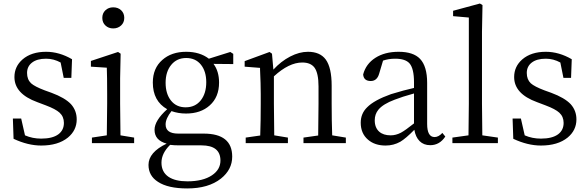

<svg xmlns="http://www.w3.org/2000/svg" viewBox="-20 -808 3320 1084"><path d="M212.9 13.7Q137.7 13.7 56.6 -24.4L52.7 -138.7H99.6L121.1 -43.9Q163.1 -25.4 212.9 -25.4Q276.4 -25.4 309.6 -49.8Q340.8 -73.2 340.8 -114.3Q340.8 -149.4 316.4 -171.9Q293.9 -192.4 239.3 -212.9L190.4 -231.4Q61.5 -278.3 61.5 -373Q61.5 -432.6 107.4 -472.7Q157.2 -515.6 240.2 -515.6Q314.5 -515.6 386.7 -473.6L382.8 -368.2H339.8L322.3 -455.1Q283.2 -476.6 240.2 -476.6Q188.5 -476.6 160.2 -454.1Q132.8 -432.6 132.8 -396Q132.8 -359.4 155.3 -337.9Q175.8 -319.3 232.4 -297.9L270.5 -284.2Q346.7 -255.9 380.9 -219.7Q413.1 -183.6 413.1 -133.8Q413.1 -72.3 363.3 -31.2Q307.6 13.7 212.9 13.7Z M499 0V-31.2L583 -43.9Q585 -151.4 585 -222.7V-277.3Q585 -377 583 -425.8L493.2 -431.6V-463.9L646.5 -514.6L661.1 -504.9L658.2 -366.2V-222.7Q658.2 -151.4 660.2 -43.9L737.3 -31.2V0ZM619.1 -766.6Q646.5 -766.6 664.1 -750Q681.6 -733.4 681.6 -707Q681.6 -680.7 663.6 -664.1Q645.5 -647.5 619.1 -647.5Q592.8 -647.5 575.2 -664.1Q557.6 -680.7 557.6 -707Q557.6 -733.4 575.2 -750Q592.8 -766.6 619.1 -766.6Z M1037.1 255.9Q928.7 255.9 872.1 218.8Q818.4 184.6 818.4 123Q818.4 51.8 920.9 2.9Q852.5 -15.6 852.5 -75.2Q852.5 -127 923.8 -191.4Q842.8 -237.3 842.8 -341.8Q842.8 -422.9 896.5 -469.7Q948.2 -515.6 1031.2 -515.6Q1108.4 -515.6 1159.2 -476.6L1280.3 -514.6L1296.9 -503.9V-446.3L1185.5 -447.3Q1216.8 -405.3 1216.8 -341.8Q1216.8 -259.8 1164.1 -212.9Q1113.3 -167 1030.3 -167Q986.3 -167 948.2 -180.7Q915 -138.7 915 -105.5Q915 -53.7 986.3 -53.7H1129.9Q1291 -53.7 1291 76.2Q1291 149.4 1227.5 200.2Q1157.2 255.9 1037.1 255.9ZM1038.1 215.8Q1126 215.8 1176.8 181.6Q1224.6 149.4 1224.6 98.6Q1224.6 12.7 1117.2 12.7H992.2Q963.9 12.7 940.4 9.8Q891.6 57.6 891.6 110.4Q891.6 163.1 931.6 190.4Q969.7 215.8 1038.1 215.8ZM1028.3 -202.1Q1082 -202.1 1113.3 -241.2Q1144.5 -280.3 1144.5 -343.8Q1144.5 -405.3 1114.3 -442.9Q1084 -480.5 1031.2 -480.5Q978.5 -480.5 946.8 -441.9Q915 -403.3 915 -340.8Q915 -278.3 945.3 -240.2Q975.6 -202.1 1028.3 -202.1Z M1367.2 0V-31.2L1449.2 -43Q1452.1 -125 1452.1 -222.7V-276.4Q1452.1 -334 1448.2 -415Q1448.2 -421.9 1448.2 -424.8L1361.3 -431.6V-462.9L1502 -514.6L1515.6 -504.9L1523.4 -415Q1566.4 -461.9 1618.2 -488.8Q1669.9 -515.6 1718.8 -515.6Q1787.1 -515.6 1819.3 -471.7Q1852.5 -425.8 1852.5 -324.2V-222.7Q1852.5 -125 1855.5 -43.9L1932.6 -31.2V0H1693.4V-31.2L1776.4 -43Q1778.3 -150.4 1778.3 -222.7V-320.3Q1778.3 -394.5 1755.9 -425.8Q1734.4 -455.1 1686.5 -455.1Q1611.3 -455.1 1526.4 -377V-222.7Q1526.4 -151.4 1528.3 -43.9L1605.5 -31.2V0Z M2157.2 13.7Q2095.7 13.7 2057.6 -19.5Q2016.6 -54.7 2016.6 -115.2Q2016.6 -167 2052.7 -202.1Q2091.8 -242.2 2187.5 -276.4Q2263.7 -299.8 2317.4 -311.5V-342.8Q2317.4 -420.9 2292 -450.2Q2268.6 -476.6 2210.9 -476.6Q2173.8 -476.6 2142.6 -465.8L2121.1 -393.6Q2109.4 -350.6 2073.2 -350.6Q2033.2 -350.6 2030.3 -387.7Q2045.9 -447.3 2099.1 -481.4Q2152.3 -515.6 2230.5 -515.6Q2313.5 -515.6 2351.6 -475.6Q2391.6 -433.6 2391.6 -339.8V-108.4Q2391.6 -34.2 2433.6 -34.2Q2456.1 -34.2 2477.5 -57.6L2494.1 -37.1Q2461.9 11.7 2409.2 11.7Q2372.1 11.7 2349.1 -11.2Q2326.2 -34.2 2319.3 -75.2Q2271.5 -26.4 2240.2 -7.8Q2202.1 13.7 2157.2 13.7ZM2185.5 -43.9Q2214.8 -43.9 2243.2 -58.6Q2268.6 -72.3 2317.4 -111.3V-280.3Q2250 -261.7 2208 -245.1Q2142.6 -220.7 2116.2 -188.5Q2095.7 -163.1 2095.7 -128.9Q2095.7 -86.9 2121.1 -64.5Q2144.5 -43.9 2185.5 -43.9Z M2534.2 0V-31.2L2625 -43.9Q2627 -159.2 2627 -222.7V-709L2538.1 -716.8V-747.1L2689.5 -788.1L2704.1 -779.3L2701.2 -628.9V-222.7Q2701.2 -159.2 2703.1 -43.9L2791 -31.2V0Z M3034.2 13.7Q2959 13.7 2877.9 -24.4L2874 -138.7H2920.9L2942.4 -43.9Q2984.4 -25.4 3034.2 -25.4Q3097.7 -25.4 3130.9 -49.8Q3162.1 -73.2 3162.1 -114.3Q3162.1 -149.4 3137.7 -171.9Q3115.2 -192.4 3060.5 -212.9L3011.7 -231.4Q2882.8 -278.3 2882.8 -373Q2882.8 -432.6 2928.7 -472.7Q2978.5 -515.6 3061.5 -515.6Q3135.7 -515.6 3208 -473.6L3204.1 -368.2H3161.1L3143.6 -455.1Q3104.5 -476.6 3061.5 -476.6Q3009.8 -476.6 2981.4 -454.1Q2954.1 -432.6 2954.1 -396Q2954.1 -359.4 2976.6 -337.9Q2997.1 -319.3 3053.7 -297.9L3091.8 -284.2Q3168 -255.9 3202.1 -219.7Q3234.4 -183.6 3234.4 -133.8Q3234.4 -72.3 3184.6 -31.2Q3128.9 13.7 3034.2 13.7Z"/></svg>

Font: Bpmf GenRyu Min R
Style: R
Weight: 400
Foundry: But Ko
Version: Version 1.320